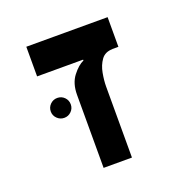

<svg xmlns="http://www.w3.org/2000/svg" viewBox="-108 -694 802 802"><g transform="rotate(-20 293.0 -293.0)"><path d="M451.2 -585.9V-454.1H423.3L425.3 -453.6Q391.6 -453.6 374.8 -430.2Q357.9 -406.7 352.1 -374.5Q346.2 -342.3 346.2 -315.4V0H220.2V-324.7Q220.2 -375.5 245.1 -407.5Q270 -439.5 294.4 -450.2V-454.1H89.8V-585.9ZM137.7 -252.4Q119.6 -252.4 106.4 -265.4Q93.3 -278.3 93.3 -296.4Q93.3 -314.9 106.4 -327.9Q119.6 -340.8 137.7 -340.8Q156.2 -340.8 169.2 -327.9Q182.1 -314.9 182.1 -296.4Q182.1 -278.3 169.2 -265.4Q156.2 -252.4 137.7 -252.4Z"/></g></svg>

Font: Cascadia Code PL
Style: Bold
Weight: 700
Monospace: yes
Designer: Aaron Bell
Foundry: Saja Typeworks
Version: Version 2404.023; ttfautohint (v1.8.4)